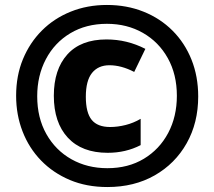

<svg xmlns="http://www.w3.org/2000/svg" viewBox="-20 -744 864 774"><path d="M413 10Q329 10 261.5 -18.5Q194 -47 145.5 -97Q97 -147 71 -214Q45 -281 45 -358Q45 -439 72.5 -505.5Q100 -572 149 -621Q198 -670 265 -697Q332 -724 411 -724Q491 -724 558.5 -697Q626 -670 675.5 -620.5Q725 -571 752 -503.5Q779 -436 779 -355Q779 -249 732.5 -166.5Q686 -84 603.5 -37Q521 10 413 10ZM413 -66Q497 -66 560 -104Q623 -142 658 -208Q693 -274 693 -358Q693 -444 656.5 -509.5Q620 -575 556 -611.5Q492 -648 411 -648Q327 -648 263.5 -610Q200 -572 165 -505.5Q130 -439 130 -356Q130 -269 167 -203.5Q204 -138 268 -102Q332 -66 413 -66ZM414 -128Q310 -128 253.5 -189Q197 -250 197 -358Q197 -464 251.5 -524.5Q306 -585 409 -585Q451 -585 490 -575.5Q529 -566 566 -547L521 -454Q469 -481 421 -481Q376 -481 351 -450Q326 -419 326 -354Q326 -290 349.5 -261Q373 -232 424 -232Q454 -232 486 -240Q518 -248 547 -265V-159Q487 -128 414 -128Z"/></svg>

Font: Noto Sans Lao UI Cond Blk
Style: Regular
Weight: 900
Width: 3
Designer: Monotype Design Team
Foundry: Monotype Imaging Inc.
Version: Version 2.000; ttfautohint (v1.8.4.7-5d5b)